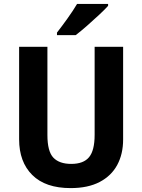

<svg xmlns="http://www.w3.org/2000/svg" viewBox="-20 -954 728 984"><path d="M611 -239Q611 -165 581 -109Q551 -53 491 -21.5Q431 10 342 10Q213 10 145.5 -57Q78 -124 78 -240V-714H223V-262Q223 -178 253.5 -146Q284 -114 345 -114Q408 -114 436.5 -148.5Q465 -183 465 -263V-714H611ZM534 -924Q518 -906 488 -878Q458 -850 425.5 -821.5Q393 -793 368 -774H272V-787Q297 -819 326 -859.5Q355 -900 375 -934H534Z"/></svg>

Font: Noto Sans Gujarati SemiCondensed
Style: Bold
Weight: 700
Width: 4
Designer: Jelle Bosma - Monotype Design Team, Universal Thirst
Foundry: Monotype Imaging Inc.
Version: Version 2.106; ttfautohint (v1.8.4.7-5d5b)